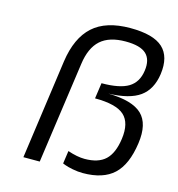

<svg xmlns="http://www.w3.org/2000/svg" viewBox="-107 -813 842 907"><g transform="rotate(15 314.0 -360.0)"><path d="M345 -356H344L355 -433Q444 -433 486.5 -459Q529 -485 537 -543Q545 -598 516 -625.5Q487 -653 415 -653Q335 -653 292.5 -615Q250 -577 239 -496L169 0H89L157 -487Q174 -605 237.5 -662.5Q301 -720 420 -720Q533 -720 579.5 -677Q626 -634 614 -547Q603 -470 552.5 -433.5Q502 -397 399 -394Q517 -392 564 -347Q611 -302 597 -204Q582 -97 530 -48.5Q478 0 379 0Q355 0 329.5 -5Q304 -10 291 -15L278 -20L287 -83Q334 -67 370 -67Q437 -67 471.5 -99.5Q506 -132 516 -204Q527 -284 487.5 -320Q448 -356 345 -356Z"/></g></svg>

Font: Fivo Sans Modern
Style: Italic
Weight: 400
Designer: Alexander Slobzheninov
Foundry: Alexander Slobzheninov
Version: 1.0